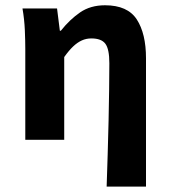

<svg xmlns="http://www.w3.org/2000/svg" viewBox="-20 -528 640 725"><path d="M382.7 176.7Q384.5 118.4 386.6 54.6Q388.8 -9.2 390 -71.9Q391.3 -134.5 392.1 -190.5Q392.9 -246.5 392.9 -289.2Q392.9 -342.8 377.8 -362.9Q362.8 -382.9 324.9 -382.9Q305.8 -382.9 289.1 -375.4Q272.3 -367.8 256.3 -352.7Q240.3 -337.6 222.5 -312.6V0H75.5V-343.5Q75.5 -373.3 73.8 -414.3Q72 -455.2 64.9 -496.1H195.4L206 -411.9H209.7Q243.5 -454.4 282.5 -481.2Q321.5 -508.1 376.5 -508.1Q461.7 -508.1 496.5 -454.6Q531.3 -401 531.3 -308V176.7Z"/></svg>

Font: Source Code Pro ExtraLight
Style: Regular
Weight: 200
Monospace: yes
Designer: Paul D. Hunt, Teo Tuominen
Foundry: Adobe
Version: Version 1.026;hotconv 1.1.0;makeotfexe 2.6.0